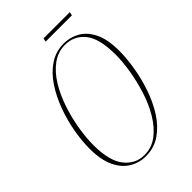

<svg xmlns="http://www.w3.org/2000/svg" viewBox="-243 -916 1023 1023"><g transform="rotate(-45 268.5 -404.0)"><path d="M230 11Q180 11 138 -14.5Q96 -40 71 -93Q46 -146 46 -230Q46 -289 58 -356Q70 -423 94 -488Q118 -553 153.5 -606.5Q189 -660 237 -692Q285 -724 345 -724Q392 -724 433.5 -701Q475 -678 501 -626Q527 -574 527 -486Q527 -431 516 -364.5Q505 -298 482.5 -232Q460 -166 425 -111Q390 -56 341.5 -22.5Q293 11 230 11ZM229 1Q285 1 328.5 -32.5Q372 -66 404.5 -120.5Q437 -175 457.5 -240Q478 -305 488.5 -369.5Q499 -434 499 -486Q499 -608 456 -661Q413 -714 345 -714Q291 -714 247.5 -682Q204 -650 171.5 -597Q139 -544 117.5 -480Q96 -416 85 -350.5Q74 -285 74 -230Q74 -110 118 -54.5Q162 1 229 1ZM284 -799 288 -819H486L482 -799Z"/></g></svg>

Font: Noto Serif Display ExtraCondensed Thin
Style: Italic
Weight: 100
Width: 2
Italic angle: -12°
Designer: Monotype Design Team
Foundry: Monotype Imaging Inc.
Version: Version 2.009